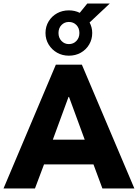

<svg xmlns="http://www.w3.org/2000/svg" viewBox="-33 -1073 785 1093"><path d="M-13 0 285 -705H433L732 0H550L478 -194L544 -137H172L239 -194L166 0ZM357 -521 252 -235 230 -278H486L465 -235L360 -521ZM359 -756Q322 -756 292 -773Q262 -790 244 -819.5Q226 -849 226 -885Q226 -922 244 -951.5Q262 -981 292 -997.5Q322 -1014 359 -1014Q376 -1014 391.5 -1010.5Q407 -1007 421 -1000L464 -1053H592L477 -945Q484 -932 488 -917Q492 -902 492 -885Q492 -849 474.5 -819.5Q457 -790 427 -773Q397 -756 359 -756ZM359 -822Q385 -822 402 -840Q419 -858 419 -885Q419 -913 402 -930.5Q385 -948 359 -948Q334 -948 317 -930.5Q300 -913 300 -885Q300 -858 317 -840Q334 -822 359 -822Z"/></svg>

Font: Nunito Sans 10pt SemiCondensed Black
Style: Regular
Weight: 900
Width: 4
Designer: Vernon Adams
Foundry: Vernon Adams
Version: Version 3.101;gftools[0.9.27]